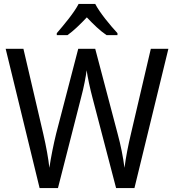

<svg xmlns="http://www.w3.org/2000/svg" viewBox="-20 -964 893 984"><path d="M468 -944H383C360 -899 308 -837 271 -794V-784H326C357 -806 391 -839 425 -875C459 -839 493 -806 526 -784H582V-794C545 -834 491 -899 468 -944ZM843 -714H753L651 -278C637 -219 625 -159 618 -104C611 -158 599 -220 583 -278L468 -714H381L268 -280C254 -223 241 -158 233 -104C228 -151 217 -212 202 -277L100 -714H9L183 0H277L395 -462C410 -517 421 -577 424 -604C429 -568 442 -508 454 -463L575 0H669Z"/></svg>

Font: Noto Sans Gurmukhi UI SemiCondensed
Style: Regular
Weight: 400
Width: 4
Designer: Jelle Bosma - Monotype Design Team
Foundry: Monotype Imaging Inc.
Version: Version 2.004